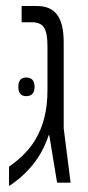

<svg xmlns="http://www.w3.org/2000/svg" viewBox="-20 -608 294 639"><path d="M10 11V-53Q43 -77 63 -98Q83 -119 97 -142Q118 -177 128 -218Q138 -259 138 -309V-455Q138 -497 127 -515.5Q116 -534 85 -534H52V-588H103Q149 -588 170.5 -558.5Q192 -529 192 -468V-181L215 0H170L144 -158H142Q123 -101 88.5 -59Q54 -17 10 11ZM41 -319Q41 -350 67 -350Q95 -350 95 -319Q95 -288 67 -288Q41 -288 41 -319Z"/></svg>

Font: Noto Sans Hebrew ExtraCondensed Light
Style: Regular
Weight: 300
Width: 2
Designer: Monotype Design Team
Foundry: Monotype Imaging Inc.
Version: Version 2.004; ttfautohint (v1.8.4.7-5d5b)